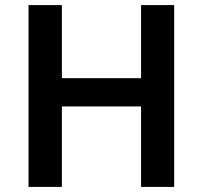

<svg xmlns="http://www.w3.org/2000/svg" viewBox="-20 -734 797 754"><path d="M664 0H534V-316H223V0H92V-714H223V-427H534V-714H664Z"/></svg>

Font: Noto Sans Adlam Unjoined SemiBold
Style: Regular
Weight: 600
Version: Version 3.001